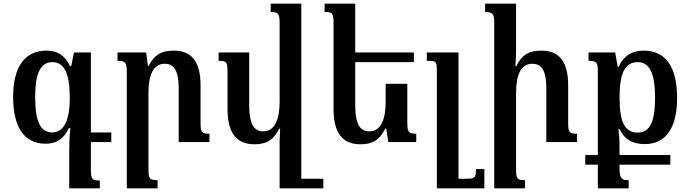

<svg xmlns="http://www.w3.org/2000/svg" viewBox="-20 -780 3783 1054"><path d="M386 -492 371 -417H364C337 -475 297 -502 235 -502C116 -502 52 -413 52 -247C52 -77 117 9 230 9C292 9 329 -18 359 -77H366C361 -23 360 11 360 49V254H528V211C487 211 479 205 479 152V0H591V-53H479V-492ZM265 -53C193 -53 173 -135 173 -246C173 -356 193 -439 267 -439C332 -439 363 -378 363 -245C363 -105 325 -53 265 -53Z M1130 -46C1086 -46 1081 -54 1081 -107V-312C1081 -444 1030 -502 934 -502C869 -502 830 -483 796 -418H792L782 -492H625V-446C666 -446 676 -438 676 -388V254H845V209C801 209 795 201 795 149V-271C795 -362 818 -430 885 -430C943 -430 961 -378 961 -293V0H1130Z M1377 12C1441 12 1480 -9 1513 -74H1518C1517 -50 1515 -26 1515 -2V254H1755V201H1634V-760H1466V-714C1507 -714 1515 -707 1515 -653V-221C1515 -132 1492 -59 1425 -59C1367 -59 1348 -113 1348 -203V-492H1180V-446C1224 -446 1229 -439 1229 -385V-183C1229 -47 1280 12 1377 12Z M2216 -320H2097V-221C2097 -132 2075 -59 2007 -59C1949 -59 1930 -112 1930 -203V-439H2252V-492H1930V-760H1762V-714C1806 -714 1811 -707 1811 -653V-183C1811 -47 1862 12 1959 12C2023 12 2062 -9 2095 -74H2100L2112 0H2265V-46C2225 -46 2216 -53 2216 -105Z M2639 148H2593C2593 197 2585 201 2544 201H2497V-492H2323V-446H2337C2371 -446 2378 -440 2378 -399V254H2639Z M3148 -46C3104 -46 3099 -54 3099 -107V-312C3099 -444 3048 -502 2952 -502C2887 -502 2847 -482 2814 -417H2809C2811 -442 2813 -466 2813 -492V-760H2643V-714C2683 -714 2693 -706 2693 -656V254H2862V209C2819 209 2813 201 2813 149V-271C2813 -362 2836 -430 2902 -430C2961 -430 2979 -380 2979 -293V0H3148Z M3193 124H3262V254H3431V209C3394 209 3381 202 3381 143V124H3660V71H3381V50C3381 14 3381 -35 3375 -71H3381C3407 -18 3447 11 3520 11C3632 11 3697 -73 3697 -243C3697 -416 3632 -502 3514 -502C3444 -502 3401 -469 3376 -413H3371L3357 -492H3211V-446C3255 -446 3262 -438 3262 -387V71H3193ZM3482 -52C3412 -52 3381 -105 3381 -244C3381 -370 3407 -439 3481 -439C3550 -439 3576 -368 3576 -243C3576 -117 3550 -52 3482 -52Z"/></svg>

Font: Noto Serif Armenian SemiCondensed SemiBold
Style: Regular
Weight: 600
Width: 4
Designer: Monotype Design Team
Foundry: Monotype Imaging Inc.
Version: Version 2.008